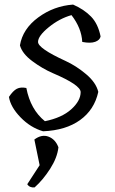

<svg xmlns="http://www.w3.org/2000/svg" viewBox="-20 -573 504 838"><path d="M332 -171Q332 -202 210 -254Q164 -274 120.5 -306.5Q77 -339 67 -375Q79 -447 147 -497Q215 -547 299 -553Q347 -532 377.5 -500.5Q408 -469 419 -414Q416 -398 395.5 -390.5Q375 -383 339 -390Q336 -450 292 -507Q239 -492 192.5 -454Q146 -416 146 -390Q146 -362 266 -307Q312 -286 355.5 -249.5Q399 -213 409 -172Q392 -94 329.5 -49Q267 -4 168 0Q113 -16 69.5 -61Q26 -106 19 -150Q37 -177 53.5 -185.5Q70 -194 95 -189Q113 -95 176 -44Q250 -59 291 -96Q332 -133 332 -171ZM131 245Q109 247 99 231L153 148L130 36Q162 12 192 23.5Q222 35 235 70Q230 115 199 163.5Q168 212 131 245Z"/></svg>

Font: Tillana
Style: Regular
Weight: 400
Designer: Lipi Raval (Devanagari, Latin), Jonny Pinhorn (Latin)
Foundry: Indian Type Foundry
Version: Version 2.003;PS 1.0;hotconv 1.0.79;makeotf.lib2.5.61930; tt